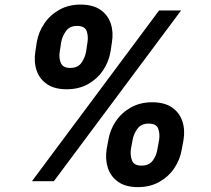

<svg xmlns="http://www.w3.org/2000/svg" viewBox="-20 -772 899 818"><path d="M434.3 -136.4 441.4 -174.7Q448.5 -218.4 473.2 -255.1Q497.9 -291.9 537.5 -314.1Q577.1 -336.3 628.2 -336.3Q680.8 -336.3 712.7 -314.3Q744.7 -292.3 756.9 -255.5Q769.2 -218.8 761.7 -174.7L754.6 -136.4Q747.5 -92.7 722.8 -55.9Q698.2 -19.2 658.7 3Q619.3 25.2 567.5 25.2Q515.6 25.2 483.8 3Q452.1 -19.2 439.8 -55.9Q427.6 -92.7 434.3 -136.4ZM130.7 -552.6 136.4 -590.9Q143.8 -634.9 168.7 -671.7Q193.5 -708.5 233 -730.5Q272.4 -752.5 323.2 -752.5Q375.4 -752.5 407.5 -730.5Q439.6 -708.5 451.9 -671.7Q464.1 -634.9 456.7 -590.9L451 -552.6Q443.5 -508.5 418.9 -471.9Q394.2 -435.4 354.9 -413.5Q315.7 -391.7 263.8 -391.7Q212 -391.7 180 -413.7Q148.1 -435.7 135.8 -472.3Q123.6 -508.9 130.7 -552.6ZM116.1 0 657.7 -727.3H751.4L209.5 0ZM544.7 -174.7 537.6 -136.4Q534.1 -111.2 542.3 -88.8Q550.4 -66.4 582.7 -66.4Q615.4 -66.4 631.2 -88.4Q647 -110.4 650.6 -136.4L657.7 -174.7Q661.9 -201 654.3 -223.2Q646.7 -245.4 612.9 -245.4Q581.3 -245.4 565.2 -223.2Q549 -201 544.7 -174.7ZM240.4 -590.9 234.7 -552.6Q230.1 -526.6 238.8 -504.6Q247.5 -482.6 279.1 -482.6Q311.8 -482.6 327.1 -504.6Q342.3 -526.6 346.9 -552.6L352.6 -590.9Q356.9 -617.2 349.3 -639.4Q341.6 -661.6 307.9 -661.6Q276.3 -661.6 260.5 -638.8Q244.7 -616.1 240.4 -590.9Z"/></svg>

Font: Inter UI
Style: Bold Italic
Weight: 700
Italic angle: 9.39999°
Designer: Rasmus Andersson
Foundry: rsms
Version: 3.2;8d6f07862